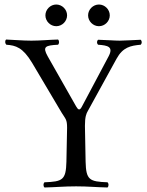

<svg xmlns="http://www.w3.org/2000/svg" viewBox="-20 -825 650 850"><path d="M359 -109 356 -268C356 -308 362 -322 369 -334L496 -565C524 -616 558 -623 603 -627C609 -633 609 -643 603 -649C573 -648 533 -645 510 -645C487 -645 454 -648 414 -649C408 -643 408 -633 414 -627C458 -624 483 -618 461 -576L342 -352C333 -335 326 -338 317 -354L191 -576C167 -619 181 -624 237 -627C243 -633 243 -644 237 -650C197 -649 159 -645 119 -645C80 -645 37 -649 7 -650C1 -644 2 -633 8 -627C50 -624 81 -615 122 -547L253 -326C271 -297 277 -296 277 -259L274 -109C272 -28 257 -21 177 -18C171 -12 171 -1 177 5C226 4 262 0 317 0C371 0 406 4 456 5C462 -1 462 -12 456 -18C376 -21 361 -28 359 -109ZM181 -757C181 -731 203 -709 229 -709C255 -709 277 -731 277 -757C277 -783 255 -805 229 -805C203 -805 181 -783 181 -757ZM370 -757C370 -731 392 -709 418 -709C444 -709 466 -731 466 -757C466 -783 444 -805 418 -805C392 -805 370 -783 370 -757Z"/></svg>

Font: Libertinus Serif Display
Style: Regular
Weight: 400
Designer: Philipp H. Poll, Khaled Hosny
Foundry: Caleb Maclennan
Version: Version 7.050;RELEASE